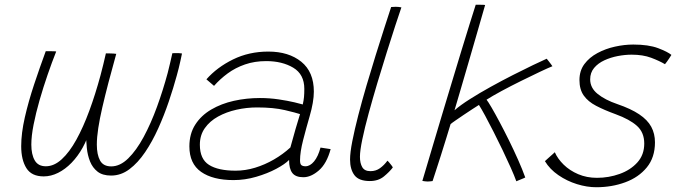

<svg xmlns="http://www.w3.org/2000/svg" viewBox="-20 -744 2838 806"><path d="M163.5 -3.5Q112.5 -3.5 90.8 -38.2Q69 -73 69 -130.5Q69 -184.5 84.2 -251.2Q99.5 -318 123.2 -389.5Q147 -461 172 -529Q179 -529 194 -529Q209 -529 216 -528Q198 -483 179.8 -430Q161.5 -377 146 -323Q130.5 -269 121 -220.8Q111.5 -172.5 111.5 -137Q111.5 -95.5 125.8 -70.8Q140 -46 172.5 -46Q207 -46 239.2 -75.5Q271.5 -105 300.5 -157.5Q329.5 -210 355 -279.2Q380.5 -348.5 402 -428Q407 -446 413.8 -474.2Q420.5 -502.5 424.5 -520Q430.5 -520 439 -519.8Q447.5 -519.5 455.8 -519.2Q464 -519 468 -518Q450 -453.5 435.2 -397Q420.5 -340.5 409.5 -293Q398.5 -245.5 392.5 -206.2Q386.5 -167 386.5 -137Q386.5 -95 400 -70.2Q413.5 -45.5 447 -45.5Q484 -45.5 518.2 -79Q552.5 -112.5 583 -169Q613.5 -225.5 639 -295.5Q664.5 -365.5 684 -438Q688 -453 694.2 -479.8Q700.5 -506.5 703.5 -520.5Q708.5 -521 712.8 -521Q717 -521 721 -521Q726.5 -521 732.2 -520.8Q738 -520.5 744 -519.5Q741 -504.5 737.5 -488.8Q734 -473 730.2 -457.5Q726.5 -442 722 -426.5Q708 -375 688.5 -317.5Q669 -260 644.2 -205Q619.5 -150 589.2 -105.2Q559 -60.5 523.5 -33.8Q488 -7 446.5 -7Q410.5 -7 389.5 -23.5Q368.5 -40 358 -66.2Q347.5 -92.5 344.5 -122.8Q341.5 -153 341.5 -181L359 -204.5Q347.5 -161 327 -124.2Q306.5 -87.5 280.2 -60.5Q254 -33.5 224 -18.5Q194 -3.5 163.5 -3.5Z M960.5 12Q873.5 12 824.2 -22.5Q775 -57 775 -129.5Q775 -182.5 799.8 -221Q824.5 -259.5 866.8 -284.2Q909 -309 962 -320.8Q1015 -332.5 1071 -332.5Q1111.5 -332.5 1150 -326.8Q1188.5 -321 1216 -314.5Q1243.5 -308 1251 -305.5Q1255 -323 1256.2 -337Q1257.5 -351 1257.5 -371Q1257.5 -432 1211 -459.8Q1164.5 -487.5 1097.5 -487.5Q1049 -487.5 1008.5 -473.5Q968 -459.5 935.8 -435.8Q903.5 -412 878.5 -383.5L846.5 -411Q891 -461.5 958.2 -494.5Q1025.5 -527.5 1106.5 -527.5Q1192 -527.5 1244.8 -484.8Q1297.5 -442 1297.5 -359.5Q1297.5 -338 1293 -311.8Q1288.5 -285.5 1280 -256.5Q1265.5 -206.5 1252.5 -156Q1239.5 -105.5 1239.5 -70.5Q1239.5 -55 1245.5 -50.5Q1251.5 -46 1262.5 -46Q1281.5 -46 1298.5 -66.5Q1315.5 -87 1325.5 -124.5L1368 -118Q1351.5 -57 1318.5 -28.5Q1285.5 0 1253.5 0Q1221 0 1207.2 -17.8Q1193.5 -35.5 1193.5 -72.5Q1176.5 -55 1139.5 -35.2Q1102.5 -15.5 1055.5 -1.8Q1008.5 12 960.5 12ZM969 -27.5Q1010 -27.5 1051 -40Q1092 -52.5 1130 -74.5Q1168 -96.5 1199 -125Q1211.5 -171 1220.8 -202.8Q1230 -234.5 1239.5 -265Q1223.5 -270.5 1175.8 -281.8Q1128 -293 1059 -293Q1015.5 -293 973 -283.5Q930.5 -274 895.5 -254.8Q860.5 -235.5 839.8 -206Q819 -176.5 819 -136.5Q819 -76 857.5 -51.8Q896 -27.5 969 -27.5Z M1629 -41Q1615 -22.5 1591.5 -3.2Q1568 16 1532.5 16Q1486.5 16 1468 -8.5Q1449.5 -33 1449.5 -74.5Q1449.5 -103 1459 -151.5Q1468.5 -200 1484 -260Q1499.5 -320 1518.5 -384.8Q1537.5 -449.5 1557 -512Q1576.5 -574.5 1593.5 -627Q1610.5 -679.5 1622 -714.5Q1633 -715.5 1641 -715.5Q1648 -715.5 1654.2 -714.8Q1660.5 -714 1665 -713Q1655.5 -685.5 1639.2 -635.8Q1623 -586 1603.5 -524Q1584 -462 1564.2 -396Q1544.5 -330 1527.8 -268.8Q1511 -207.5 1501 -159.2Q1491 -111 1491 -85.5Q1491 -59 1500.8 -42.2Q1510.5 -25.5 1535 -25.5Q1558 -25.5 1575.2 -38Q1592.5 -50.5 1606.5 -69.5Q1609 -67.5 1612.2 -63.8Q1615.5 -60 1619.2 -55.2Q1623 -50.5 1625.8 -46.8Q1628.5 -43 1629 -41Z M2147.5 17Q2139.5 -5.5 2124.2 -39.8Q2109 -74 2090.2 -113.2Q2071.5 -152.5 2052.2 -190.2Q2033 -228 2016.8 -258Q2000.5 -288 1990.5 -303.5Q1981 -297.5 1963.2 -286Q1945.5 -274.5 1926.2 -261.5Q1907 -248.5 1891.8 -238Q1876.5 -227.5 1871.5 -223Q1865 -201.5 1854 -165.8Q1843 -130 1831 -92.2Q1819 -54.5 1809.2 -24.5Q1799.5 5.5 1796 16Q1792.5 16.5 1787.2 17.2Q1782 18 1775.5 18Q1770.5 18 1764.5 17.2Q1758.5 16.5 1753 15.5Q1757.5 1 1769.2 -39Q1781 -79 1798 -136Q1815 -193 1835 -260Q1855 -327 1876 -396Q1897 -465 1916.2 -528.8Q1935.5 -592.5 1951.5 -643.2Q1967.5 -694 1977 -724Q1980 -724 1985.8 -724Q1991.5 -724 1998 -724Q2004 -724 2009.2 -723.8Q2014.5 -723.5 2016.5 -723Q2002 -672.5 1984.2 -610.8Q1966.5 -549 1948.2 -486.5Q1930 -424 1914.2 -370Q1898.5 -316 1888 -281Q1912.5 -302.5 1952.8 -328Q1993 -353.5 2040 -379.5Q2087 -405.5 2133.2 -429Q2179.5 -452.5 2217 -470.5Q2254.5 -488.5 2275 -497.5Q2278.5 -493.5 2283.5 -487Q2288.5 -480.5 2293 -474.5Q2297.5 -468.5 2299 -466Q2282.5 -459.5 2246.5 -442.5Q2210.5 -425.5 2167.5 -404.2Q2124.5 -383 2085.2 -361.8Q2046 -340.5 2022.5 -325.5Q2029 -317.5 2043.8 -292.2Q2058.5 -267 2077.5 -231.2Q2096.5 -195.5 2116.8 -154.5Q2137 -113.5 2155 -73Q2173 -32.5 2185 1Q2183.5 2 2178.8 4Q2174 6 2168 8.5Q2162 11 2156.5 13.2Q2151 15.5 2147.5 17Z M2483 42Q2444 42 2402 29Q2360 16 2324 -8.8Q2288 -33.5 2267.5 -67.5Q2272.5 -72 2278.2 -77.2Q2284 -82.5 2290 -87.8Q2296 -93 2301 -97.5Q2306 -102 2309 -105Q2321 -77.5 2346.2 -52.8Q2371.5 -28 2407.2 -12.8Q2443 2.5 2486 2.5Q2535.5 2.5 2581 -13.8Q2626.5 -30 2655.5 -62Q2684.5 -94 2684.5 -141.5Q2684.5 -188 2654 -215.5Q2623.5 -243 2564.5 -264.5Q2516.5 -282 2482.5 -299.8Q2448.5 -317.5 2430.5 -343Q2412.5 -368.5 2412.5 -408Q2412.5 -447 2433.2 -475Q2454 -503 2488 -521.2Q2522 -539.5 2561.5 -548.2Q2601 -557 2638.5 -557Q2702.5 -557 2742.8 -541.8Q2783 -526.5 2798.5 -513.5Q2794.5 -506.5 2789.2 -498.8Q2784 -491 2779.5 -484.8Q2775 -478.5 2771.5 -474.5Q2748 -488.5 2713.5 -501.5Q2679 -514.5 2631.5 -514.5Q2604 -514.5 2573.8 -508.8Q2543.5 -503 2517 -490.8Q2490.5 -478.5 2474 -458.8Q2457.5 -439 2457.5 -411Q2457.5 -375 2488.8 -349.8Q2520 -324.5 2571.5 -307Q2628.5 -287.5 2663.2 -264.2Q2698 -241 2713.8 -212Q2729.5 -183 2729.5 -146.5Q2729.5 -83 2695.2 -41.2Q2661 0.5 2604.8 21.2Q2548.5 42 2483 42Z"/></svg>

Font: Grandstander Thin Thin
Style: Italic
Weight: 250
Italic angle: -15°
Version: Version 1.200